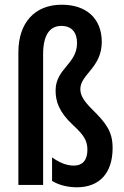

<svg xmlns="http://www.w3.org/2000/svg" viewBox="-20 -785 526 815"><path d="M412 -607C412 -708 345 -765 242 -765C127 -765 58 -688 58 -563V0H163V-555C163 -634 190 -675 240 -675C285 -675 307 -647 307 -602C307 -513 216 -494 216 -401C216 -356 229 -311 290 -254C337 -211 351 -187 351 -149C351 -107 332 -82 293 -82C260 -82 229 -97 201 -117V-17C232 2 271 10 306 10C403 10 458 -51 458 -157C458 -225 432 -261 372 -320C337 -355 321 -379 321 -407C321 -469 412 -498 412 -607Z"/></svg>

Font: Noto Sans Display Condensed Medium
Style: Regular
Weight: 500
Width: 3
Designer: Monotype Design Team
Foundry: Monotype Imaging Inc.
Version: Version 1.900